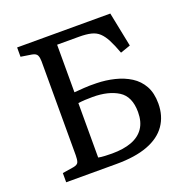

<svg xmlns="http://www.w3.org/2000/svg" viewBox="-125 -818 917 937"><g transform="rotate(-20 333.0 -350.0)"><path d="M62 0V-47.9L120.1 -57.1Q142.1 -61 146.5 -73.5Q150.9 -85.9 150.9 -107.9V-596.2Q150.9 -614.3 145.5 -626.7Q140.1 -639.2 118.2 -643.1L62 -651.9V-700.2H545.9L582 -521L529.8 -502.9Q513.7 -546.9 499.3 -574.5Q484.9 -602.1 468 -617.9Q451.2 -633.8 426 -639.9Q400.9 -646 363.8 -646H250V-398.9Q274.9 -400.9 302 -402.8Q329.1 -404.8 366.2 -403.8Q414.1 -402.8 459 -391.8Q503.9 -380.9 539.6 -358.4Q575.2 -335.9 595.7 -299.1Q616.2 -262.2 616.2 -208Q616.2 -143.1 583.5 -95.9Q550.8 -48.8 485.8 -24.4Q420.9 0 323.2 0ZM320.8 -55.2Q380.9 -55.2 422.9 -71Q464.8 -86.9 486.8 -119.4Q508.8 -151.9 508.8 -202.1Q508.8 -283.2 458 -315.2Q407.2 -347.2 325.2 -347.2Q303.2 -347.2 285.2 -346.2Q267.1 -345.2 250 -342.8V-60.1Q264.2 -57.1 284.4 -56.2Q304.7 -55.2 320.8 -55.2Z"/></g></svg>

Font: Literata
Style: Regular
Weight: 400
Designer: Latin by Veronika Burian and Jose Scaglione. Greek by Irene Vlachou. Cyrillic by Vera Evstafieva.
Foundry: TypeTogether
Version: Version 3.002